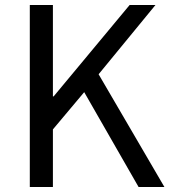

<svg xmlns="http://www.w3.org/2000/svg" viewBox="-20 -753 686 773"><path d="M100 0H193V-232L319 -382L538 0H642L377 -454L606 -733H502L196 -365H193V-733H100Z"/></svg>

Font: Noto Sans KR Regular
Style: Regular
Weight: 400
Designer: Ryoko NISHIZUKA  (kana & ideographs); Paul D. Hunt (Latin, Greek & Cyrillic); Wenlong ZHANG  (bopomofo); Sandoll Communi
Foundry: Adobe Systems Incorporated
Version: Version 1.004;PS 1.004;hotconv 1.0.82;makeotf.lib2.5.63406